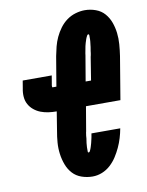

<svg xmlns="http://www.w3.org/2000/svg" viewBox="-85 -804 669 873"><g transform="rotate(-10 250.0 -367.5)"><path d="M272 8Q246 8 221.5 -0.5Q197 -9 180.5 -27Q164 -45 155 -69Q146 -93 142.5 -119Q139 -145 141 -171.5Q143 -198 148 -225L162 -312Q143 -312 124.5 -314.5Q106 -317 89 -323.5Q72 -330 58 -341.5Q44 -353 35.5 -368.5Q27 -384 25.5 -403Q24 -422 28 -441L34 -477H168L162 -441Q161 -437 160.5 -432.5Q160 -428 161 -424Q161 -424 161.5 -423.5Q162 -423 162 -423H180L203 -560Q207 -581 212.5 -602.5Q218 -624 227.5 -644.5Q237 -665 251 -684Q265 -703 283.5 -716.5Q302 -730 324 -736.5Q346 -743 367 -743Q393 -743 417.5 -734Q442 -725 458 -706.5Q474 -688 482.5 -664.5Q491 -641 494 -615.5Q497 -590 495 -563.5Q493 -537 489 -510L456 -312H297L279 -206Q279 -203 278 -200Q277 -197 276.5 -193.5Q276 -190 275.5 -186.5Q275 -183 274.5 -180Q274 -177 274 -173.5Q274 -170 273.5 -167Q273 -164 272.5 -160.5Q272 -157 271.5 -153.5Q271 -150 270.5 -147Q270 -144 270 -140.5Q270 -137 269.5 -134Q269 -131 269 -127.5Q269 -124 269 -121Q269 -118 269 -114.5Q269 -111 269 -107Q269 -103 272 -103Q277 -103 279 -108Q281 -113 283 -117Q285 -121 286 -125.5Q287 -130 288.5 -134Q290 -138 291 -142.5Q292 -147 293 -151Q294 -155 295 -159.5Q296 -164 297 -168.5Q298 -173 298.5 -177Q299 -181 300 -186H433Q429 -164 422.5 -142.5Q416 -121 406.5 -100.5Q397 -80 384.5 -60.5Q372 -41 354.5 -25Q337 -9 315.5 -0.5Q294 8 272 8ZM340 -423 357 -529Q358 -533 359 -537.5Q360 -542 360.5 -546.5Q361 -551 361.5 -555.5Q362 -560 363 -564.5Q364 -569 364.5 -573.5Q365 -578 365.5 -582.5Q366 -587 366.5 -591Q367 -595 367.5 -599.5Q368 -604 368 -608.5Q368 -613 368 -617.5Q368 -622 368 -627Q368 -632 364 -632Q360 -632 358 -627.5Q356 -623 354 -619.5Q352 -616 351 -612Q350 -608 348.5 -604Q347 -600 346 -596.5Q345 -593 344 -589Q343 -585 342 -581Q341 -577 340.5 -573Q340 -569 339 -565Q338 -561 337.5 -557Q337 -553 336 -549Q335 -545 335 -541L315 -423Z"/></g></svg>

Font: Iosevka Curly Heavy Oblique
Style: Regular
Weight: 900
Italic angle: -9°
Monospace: yes
Designer: Belleve Invis
Foundry: Belleve Invis
Version: Version 11.1.0; ttfautohint (v1.8.3)